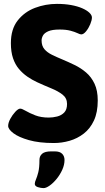

<svg xmlns="http://www.w3.org/2000/svg" viewBox="-20 -728 540 988"><path d="M273 -708Q313 -708 346 -702Q379 -696 403 -685.5Q427 -675 440 -662.5Q453 -650 453 -638Q453 -624 444.5 -603.5Q436 -583 423 -567Q410 -551 398 -551Q392 -551 378.5 -557.5Q365 -564 342.5 -570Q320 -576 287 -576Q248 -576 228 -567Q208 -558 201 -545Q194 -532 194 -520Q194 -492 208.5 -475Q223 -458 247.5 -446Q272 -434 301 -422Q332 -409 364 -393.5Q396 -378 423 -355Q450 -332 466.5 -297Q483 -262 483 -211Q483 -150 463.5 -108Q444 -66 411 -40.5Q378 -15 338 -3.5Q298 8 257 8Q181 8 128.5 -7Q76 -22 49 -42.5Q22 -63 22 -80Q22 -96 33 -116.5Q44 -137 59 -153Q74 -169 84 -169Q93 -169 112.5 -157.5Q132 -146 161.5 -134.5Q191 -123 231 -123Q252 -123 274 -128.5Q296 -134 310.5 -149Q325 -164 325 -193Q325 -223 302 -241Q279 -259 243.5 -273.5Q208 -288 171 -305Q145 -317 121 -333.5Q97 -350 77.5 -373Q58 -396 47 -428.5Q36 -461 36 -506Q36 -578 71 -622.5Q106 -667 160 -687.5Q214 -708 273 -708ZM262 51Q288 51 300 63.5Q312 76 312 95Q312 120 300.5 145.5Q289 171 271.5 192.5Q254 214 235.5 227Q217 240 204 240Q191 240 175 235Q159 230 159 218Q159 209 165 195.5Q171 182 177 158.5Q183 135 183 95Q183 75 197 63Q211 51 243 51Z"/></svg>

Font: Asap VF Beta
Style: Regular
Weight: 400
Designer: Pablo Cosgaya
Foundry: Pablo Cosgaya
Version: Version 1.007